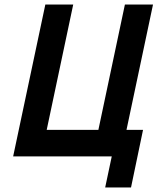

<svg xmlns="http://www.w3.org/2000/svg" viewBox="-20 -690 695 847"><path d="M38 0H473L444 137H558L611 -117H538L655 -670H531L414 -117H186L303 -670H180Z"/></svg>

Font: LT Wave Mono Bold
Style: Italic
Weight: 700
Designer: Daniel Lyons
Version: Version 2.5 (Glyphs App)